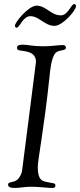

<svg xmlns="http://www.w3.org/2000/svg" viewBox="-20 -925 396 950"><path d="M54 -798C54 -792 57 -788 62 -788C78 -788 93 -845 130 -845C174 -845 201 -797 250 -797C290 -797 356 -874 356 -894C356 -901 352 -905 347 -905C332 -905 317 -849 281 -849C232 -849 208 -897 161 -897C121 -897 54 -815 54 -798ZM20 -11C20 1 33 5 55 5C76 5 104 -1 132 -1C174 -1 219 5 233 5C246 5 254 6 254 -9C254 -20 240 -18 224 -22C199 -29 167 -21 167 -99C167 -136 197 -281 225 -545C228 -577 234 -639 254 -662C269 -680 306 -672 306 -688C306 -702 295 -702 288 -702C268 -702 237 -696 194 -696C138 -696 119 -704 91 -704C70 -704 64 -697 64 -689C64 -684 66 -679 72 -677C87 -670 158 -678 158 -619C158 -615 97 -142 89 -79C88 -70 83 -58 74 -45C54 -16 20 -31 20 -11Z"/></svg>

Font: OFL Sorts Mill Goudy
Style: Italic
Weight: 500
Italic angle: -6°
Version: Version 003.000